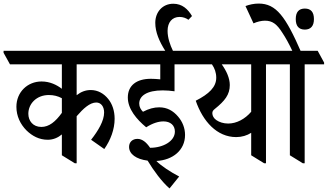

<svg xmlns="http://www.w3.org/2000/svg" viewBox="-62 -909 1838 1077"><path d="M206 -125C238 -125 265 -138 285 -155V-38L358 7H368V-257C405 -300 442 -334 478 -334C504 -334 522 -312 522 -278C522 -231 489 -176 449 -125L523 -73C558 -123 581 -183 581 -243C581 -287 568 -326 545 -354C521 -384 487 -404 447 -404C418 -404 392 -394 368 -375V-548H654V-558L618 -624H-42V-613L-6 -548H285V-411C256 -433 218 -452 171 -452C93 -452 30 -393 30 -310C30 -258 52 -212 87 -177C119 -146 158 -125 206 -125ZM97 -271C97 -326 142 -376 212 -376C239 -376 263 -370 285 -358V-276C249 -226 213 -197 170 -197C123 -197 97 -231 97 -271Z M889 148 943 81C893 55 843 22 815 -6C908 -11 976 -67 976 -152C976 -190 962 -226 937 -255C909 -288 875 -307 831 -307C802 -307 772 -299 740 -282C728 -294 719 -309 719 -328C719 -372 763 -402 851 -402C873 -402 895 -400 917 -397V-548H1051V-558L1015 -624H908C892 -657 878 -697 878 -736C878 -784 904 -814 945 -814C964 -814 981 -808 995 -798L1015 -819C992 -858 960 -888 910 -888C850 -888 809 -842 809 -781C809 -728 832 -676 865 -624H570V-613L606 -548H837V-464C816 -466 799 -467 784 -467C703 -467 655 -429 655 -362C655 -297 705 -239 758 -195C796 -219 828 -228 855 -228C894 -228 919 -206 919 -171C919 -117 853 -80 780 -80C759 -111 736 -130 709 -130C682 -130 662 -113 662 -85C662 -45 702 -16 766 -8C799 47 846 111 889 148Z M1263 -140C1294 -140 1324 -149 1347 -164V-38L1420 7H1430V-548H1539V-558L1503 -624H965V-613L1002 -548H1127C1142 -526 1151 -502 1151 -473C1151 -421 1111 -382 1036 -344C1076 -228 1155 -140 1263 -140ZM1152 -235C1137 -245 1129 -260 1129 -274C1129 -284 1133 -290 1143 -298C1199 -343 1227 -378 1227 -432C1227 -470 1209 -510 1182 -548H1347V-282C1312 -241 1265 -216 1218 -216C1191 -216 1168 -224 1152 -235Z M1637 7H1647V-548H1756V-558L1720 -624H1455V-613L1491 -548H1564V-38Z M1582 -615H1628C1540 -817 1487 -889 1389 -889C1362 -889 1336 -883 1315 -875L1360 -778C1380 -787 1404 -793 1424 -793C1466 -793 1491 -774 1522 -725C1541 -696 1557 -668 1582 -615ZM1648 -743C1681 -743 1699 -763 1699 -802C1699 -841 1682 -861 1648 -861C1614 -861 1597 -841 1597 -802C1597 -763 1614 -743 1648 -743Z"/></svg>

Font: Noto Serif Devanagari Condensed Medium
Style: Regular
Weight: 500
Width: 3
Designer: Universal Thirst, Indian Type Foundry and the Monotype Design Team
Foundry: Monotype Imaging Inc.
Version: Version 2.004